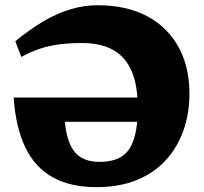

<svg xmlns="http://www.w3.org/2000/svg" viewBox="-20 -718 799 752"><path d="M164.5 -241 231 -296Q232.5 -216.5 247.8 -170.2Q263 -124 293.2 -104Q323.5 -84 369 -84Q403.5 -84 431 -92.8Q458.5 -101.5 478.5 -124.2Q498.5 -147 509 -189Q519.5 -231 519.5 -297.5Q519.5 -385 495 -440.8Q470.5 -496.5 422 -523Q373.5 -549.5 301.5 -549.5Q254.5 -549.5 214.2 -544.5Q174 -539.5 137.5 -527.5Q101 -515.5 63.5 -495L40 -556.5Q98.5 -604.5 152.2 -635.8Q206 -667 258 -682.2Q310 -697.5 362.5 -697.5Q475.5 -697.5 555.8 -654.8Q636 -612 679 -534.2Q722 -456.5 722 -352Q722 -274 698.5 -207.2Q675 -140.5 629.2 -90.5Q583.5 -40.5 515.5 -12.8Q447.5 15 358 15Q255 15 185.8 -24Q116.5 -63 79 -141.2Q41.5 -219.5 33.5 -336H571.5V-241Z"/></svg>

Font: Newsreader ExtraBold
Style: Regular
Weight: 800
Designer: Hugues Gentile
Foundry: Production Type
Version: Version 1.003